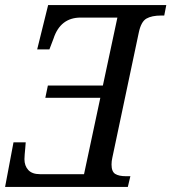

<svg xmlns="http://www.w3.org/2000/svg" viewBox="-24 -734 673 754"><path d="M29 -175H77L75 -150Q74 -139 73 -128Q72 -117 72 -109Q72 -83 87 -66.5Q102 -50 133 -50H306L370 -350H154L164 -398H380L437 -665H293Q213 -665 186 -582L170 -540H122L165 -714H629L621 -673H609Q572 -673 551 -661Q530 -649 521 -606L417 -114Q414 -101 414 -88Q414 -60 428.5 -51Q443 -42 471 -42H488L478 0H-4Z"/></svg>

Font: Noto Serif Narrow
Style: Italic
Weight: 400
Width: 4
Italic angle: -12°
Designer: Monotype Design Team
Foundry: Monotype Imaging Inc.
Version: Version 1.001